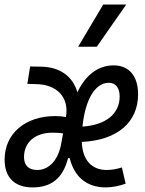

<svg xmlns="http://www.w3.org/2000/svg" viewBox="-31 -815 637 845"><path d="M438.5 -66.9C371.1 -66.9 331.5 -112.8 329.1 -190.4C484.9 -197.8 576.7 -275.9 576.7 -400.4C576.7 -480 537.1 -527.3 469.2 -527.3C400.4 -527.3 344.7 -483.9 309.6 -408.7C289.6 -479 232.9 -520 151.4 -521.5L101.6 -522.5L89.4 -445.8L127.9 -444.8C220.7 -443.4 273.9 -385.7 259.3 -300.8V-299.8C244.6 -302.7 228.5 -304.2 212.9 -304.2C79.6 -304.2 -10.7 -227.1 -10.7 -112.3C-10.7 -34.2 33.2 9.8 112.3 9.8C193.8 9.8 245.6 -29.3 268.6 -119.1H275.9C295.4 -37.1 351.1 9.8 434.1 9.8C462.4 9.8 495.1 3.4 522 -6.8L505.4 -78.1C483.4 -70.8 459 -66.9 438.5 -66.9ZM332 -257.8C343.8 -375.5 387.2 -450.7 447.8 -450.7C478 -450.7 495.6 -428.2 495.6 -391.1C495.6 -313.5 435.1 -265.1 332 -257.8ZM246.6 -227.5 238.8 -185.5C226.6 -109.9 183.6 -66.9 133.3 -66.9C94.7 -66.9 74.7 -87.4 74.7 -124C74.7 -188.5 123.5 -231 199.2 -231C217.3 -231 233.4 -230.5 246.6 -227.5ZM313 -609.4H395L524.4 -794.9H423.3Z"/></svg>

Font: Cascadia Code PL SemiLight
Style: Italic
Weight: 350
Italic angle: -10°
Monospace: yes
Designer: Aaron Bell
Foundry: Saja Typeworks
Version: Version 2404.023